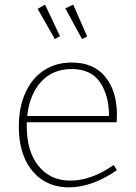

<svg xmlns="http://www.w3.org/2000/svg" viewBox="-20 -799 586 826"><path d="M469 -89 483 -67Q376 7 276 7Q213 7 164.5 -23.5Q116 -54 88.5 -113Q61 -172 61 -254Q61 -337 89 -399.5Q117 -462 168.5 -496Q220 -530 289 -530Q383 -530 433 -468.5Q483 -407 483 -305Q483 -288 482 -273H95V-258Q95 -147 146 -84.5Q197 -22 282 -22Q373 -22 469 -89ZM97 -300H449Q449 -389 410 -445.5Q371 -502 288 -502Q207 -502 157 -447.5Q107 -393 97 -300ZM238 -643 216 -631 142 -761 174 -779ZM355 -642 333 -631 261 -763 295 -779Z"/></svg>

Font: Bitter Pro ExtraLight
Style: Regular
Weight: 275
Designer: Sol Matas, and Bitter project Authors
Foundry: Sol Matas
Version: Version 1.010